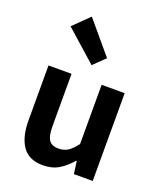

<svg xmlns="http://www.w3.org/2000/svg" viewBox="-167 -1030 971 1151"><g transform="rotate(20 318.5 -455.0)"><path d="M245 14Q155 14 114 -45.5Q73 -105 73 -210V-560H220V-229Q220 -163 238.5 -137.5Q257 -112 298 -112Q333 -112 358 -128Q383 -144 412 -182V-560H559V0H439L428 -80H424Q388 -37 345.5 -11.5Q303 14 245 14ZM117 -826 217 -924 388 -721 315 -650Z"/></g></svg>

Font: SpoqaHanSans-Bold
Style: Regular
Weight: 700
Designer: [Spoqa Han Sans] Dong-huui Kim \uAE40 \uB3D9 \uD718   [Noto Sans] Ryoko NISHIZUKA \u897F \u585A \u6DBC \u5B50  (kana & i
Foundry: Spoqa (http://www.spoqa-han-sans.com)
Version: Version 2.000